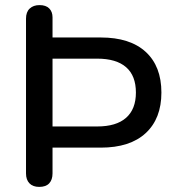

<svg xmlns="http://www.w3.org/2000/svg" viewBox="-20 -729 684 753"><path d="M134 4Q109 4 95.5 -10Q82 -24 82 -49V-656Q82 -682 96.5 -695.5Q111 -709 135 -709Q160 -709 173 -696Q186 -683 186 -661V-582H375Q490 -582 551.5 -525.5Q613 -469 613 -366Q613 -264 551.5 -207Q490 -150 375 -150H186V-49Q186 -24 173 -10Q160 4 134 4ZM186 -233H361Q436 -233 474.5 -267Q513 -301 513 -366Q513 -432 474.5 -465.5Q436 -499 361 -499H186Z"/></svg>

Font: Nunito SemiBold
Style: Regular
Weight: 600
Designer: Vernon Adams
Foundry: Vernon Adams
Version: Version 3.602